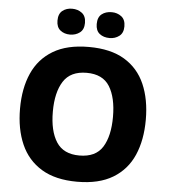

<svg xmlns="http://www.w3.org/2000/svg" viewBox="-61 -979 918 1043"><g transform="rotate(5 398.0 -457.0)"><path d="M741 -358Q741 -247 705 -164.5Q669 -82 593 -36Q517 10 398 10Q280 10 204 -36Q128 -82 91.5 -165Q55 -248 55 -359Q55 -470 91.5 -552Q128 -634 204 -679.5Q280 -725 399 -725Q518 -725 593.5 -679.5Q669 -634 705 -551.5Q741 -469 741 -358ZM234 -358Q234 -253 272.5 -193Q311 -133 398 -133Q487 -133 524.5 -193Q562 -253 562 -358Q562 -463 524.5 -523.5Q487 -584 399 -584Q311 -584 272.5 -523.5Q234 -463 234 -358ZM216 -853Q216 -890 237.5 -907Q259 -924 290 -924Q321 -924 343.5 -907Q366 -890 366 -853Q366 -817 343.5 -800Q321 -783 290 -783Q259 -783 237.5 -800Q216 -817 216 -853ZM430 -853Q430 -890 451.5 -907Q473 -924 506 -924Q536 -924 558.5 -907Q581 -890 581 -853Q581 -817 558.5 -800Q536 -783 506 -783Q473 -783 451.5 -800Q430 -817 430 -853Z"/></g></svg>

Font: Noto Sans ExtraBold
Style: Regular
Weight: 800
Designer: Monotype Design Team
Foundry: Monotype Imaging Inc.
Version: Version 2.007